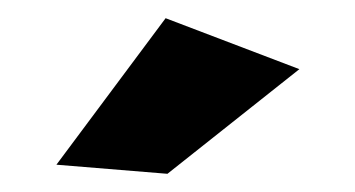

<svg xmlns="http://www.w3.org/2000/svg" viewBox="-20 -790 390 211"><path d="M162 -770 309 -714 164 -599 42 -609Z"/></svg>

Font: Montserrat arm2
Style: Bold
Weight: 700
Designer: Julieta Ulanovsky
Foundry: Julieta Ulanovsky
Version: Version 6.000